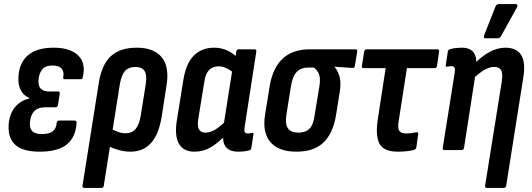

<svg xmlns="http://www.w3.org/2000/svg" viewBox="-20 -733 2598 938"><path d="M174 8Q94 8 57 -23.5Q20 -55 22 -117Q23 -168 49.5 -204.5Q76 -241 124 -252V-254Q96 -265 82 -291.5Q68 -318 70 -354Q72 -423 115 -461.5Q158 -500 242 -500Q322 -500 361 -463Q400 -426 385 -358Q383 -346 374 -346H296Q287 -346 289 -357Q294 -384 280.5 -398.5Q267 -413 236 -413Q201 -413 185 -392Q169 -371 168 -338Q167 -312 180 -299Q193 -286 221 -286H263Q274 -286 272 -275L263 -220Q261 -209 252 -209H203Q165 -209 146.5 -189Q128 -169 126 -132Q125 -104 139 -91Q153 -78 185 -78Q220 -78 237.5 -91.5Q255 -105 257 -133Q258 -144 268 -144H345Q355 -144 354 -132Q350 -63 306.5 -27.5Q263 8 174 8Z M392 185Q382 185 383 174L463 -330Q477 -417 521.5 -458.5Q566 -500 648 -500Q731 -500 769.5 -454Q808 -408 794 -318L770 -164Q756 -77 718 -34.5Q680 8 617 8Q589 8 558.5 -0.5Q528 -9 505 -22L517 -107Q534 -97 554 -89.5Q574 -82 594 -82Q625 -82 643 -103.5Q661 -125 668 -171L692 -321Q699 -367 686 -386.5Q673 -406 641 -406Q609 -406 591.5 -387Q574 -368 566 -325L487 174Q486 185 476 185Z M931 8Q876 8 854 -31Q832 -70 844 -145L876 -344Q889 -424 927.5 -462Q966 -500 1026 -500Q1060 -500 1089 -487Q1118 -474 1139 -452L1125 -374Q1107 -390 1087 -399.5Q1067 -409 1049 -409Q1019 -409 1001.5 -391Q984 -373 978 -332L949 -154Q943 -119 951.5 -102Q960 -85 985 -85Q1007 -85 1032.5 -100.5Q1058 -116 1089 -148V-80Q1049 -37 1011.5 -14.5Q974 8 931 8ZM1144 8Q1102 8 1083.5 -15Q1065 -38 1072 -85L1075 -104L1072 -119L1118 -410L1128 -439L1134 -480Q1136 -492 1145 -492H1224Q1234 -492 1232 -480L1176 -118Q1172 -96 1175.5 -88.5Q1179 -81 1191 -81Q1197 -81 1202.5 -82Q1208 -83 1213 -84Q1220 -85 1218 -76L1208 -10Q1207 0 1196 2Q1184 5 1171 6.5Q1158 8 1144 8Z M1428 8Q1341 8 1301 -39Q1261 -86 1275 -173L1298 -315Q1313 -402 1361.5 -447Q1410 -492 1493 -492H1717Q1727 -492 1725 -481L1714 -412Q1712 -400 1703 -401L1615 -407V-405Q1630 -389 1638.5 -359.5Q1647 -330 1640 -285L1621 -167Q1606 -80 1559.5 -36Q1513 8 1428 8ZM1437 -85Q1472 -85 1491.5 -104Q1511 -123 1517 -170L1540 -309Q1547 -350 1538 -371.5Q1529 -393 1512 -403H1485Q1452 -403 1431 -383Q1410 -363 1402 -315L1379 -172Q1372 -126 1387 -105.5Q1402 -85 1437 -85Z M1923 8Q1882 8 1857.5 -6.5Q1833 -21 1825 -55.5Q1817 -90 1825 -146L1864 -400H1756Q1746 -400 1748 -411L1759 -481Q1762 -492 1770 -492H2117Q2127 -492 2125 -480L2115 -411Q2113 -400 2103 -400H1968L1927 -137Q1922 -106 1931 -93.5Q1940 -81 1963 -81Q1977 -81 1991.5 -83Q2006 -85 2016 -87Q2025 -88 2023 -78L2014 -13Q2012 -4 2004 -1Q1989 3 1968.5 5.5Q1948 8 1923 8Z M2360 185Q2348 185 2350 174L2432 -339Q2437 -375 2428 -390.5Q2419 -406 2394 -406Q2372 -406 2346.5 -391.5Q2321 -377 2289 -346V-413Q2330 -456 2369.5 -478Q2409 -500 2449 -500Q2504 -500 2526.5 -463.5Q2549 -427 2536 -351L2453 174Q2451 185 2442 185ZM2151 0Q2141 0 2143 -11L2201 -375Q2204 -397 2200 -403.5Q2196 -410 2185 -410Q2180 -410 2175 -409Q2170 -408 2164 -407Q2156 -406 2158 -416L2168 -482Q2170 -491 2180 -493Q2194 -497 2208.5 -498.5Q2223 -500 2236 -500Q2276 -500 2293.5 -477Q2311 -454 2305 -411L2302 -395L2303 -372L2247 -11Q2245 0 2235 0ZM2351 -546Q2345 -546 2344 -550.5Q2343 -555 2345 -560L2401 -702Q2404 -709 2408.5 -711Q2413 -713 2419 -713H2499Q2506 -713 2507.5 -708.5Q2509 -704 2506 -698L2428 -557Q2422 -546 2409 -546Z"/></svg>

Font: Sofia Sans Condensed
Style: Bold Italic
Weight: 700
Italic angle: -9°
Version: Version 4.100